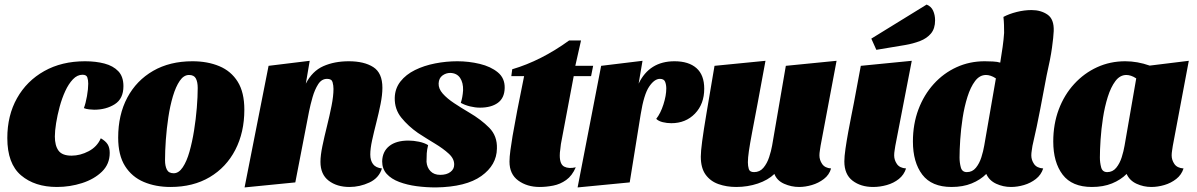

<svg xmlns="http://www.w3.org/2000/svg" viewBox="-20 -798 5236 840"><path d="M229 20Q132 20 72 -31Q12 -82 12 -194Q12 -293 54.5 -368.5Q97 -444 173.5 -487Q250 -530 352 -530Q399 -530 437 -520Q475 -510 497.5 -486.5Q520 -463 520 -421Q520 -366 482 -342Q444 -318 392 -318Q384 -318 370 -319.5Q356 -321 347 -325Q355 -346 360.5 -377.5Q366 -409 366 -432Q366 -448 362 -459.5Q358 -471 341 -471Q318 -471 299 -451Q280 -431 265.5 -399.5Q251 -368 241 -331Q231 -294 225.5 -259.5Q220 -225 220 -201Q220 -161 236 -139Q252 -117 293 -117Q331 -117 368 -136.5Q405 -156 421 -193Q442 -181 451 -166.5Q460 -152 460 -129Q460 -80 426 -47Q392 -14 339 3Q286 20 229 20Z M726 20Q661 20 609 -2Q557 -24 527 -71.5Q497 -119 497 -196Q497 -296 537 -371Q577 -446 650 -488Q723 -530 822 -530Q888 -530 939.5 -508.5Q991 -487 1020 -440.5Q1049 -394 1049 -318Q1049 -219 1009.5 -142.5Q970 -66 897.5 -23Q825 20 726 20ZM740 -40Q762 -40 779.5 -66Q797 -92 809 -134.5Q821 -177 829 -227Q837 -277 841 -326Q845 -375 845 -413Q845 -439 837 -454.5Q829 -470 807 -470Q784 -470 766.5 -444.5Q749 -419 736.5 -377Q724 -335 716.5 -285Q709 -235 705.5 -186Q702 -137 702 -97Q702 -72 710 -56Q718 -40 740 -40Z M1509 20Q1454 20 1418 -7.5Q1382 -35 1382 -90Q1382 -118 1390.5 -159Q1399 -200 1410.5 -246Q1422 -292 1430.5 -335Q1439 -378 1439 -409Q1439 -424 1435 -438.5Q1431 -453 1411 -453Q1387 -453 1372 -429.5Q1357 -406 1347.5 -373Q1338 -340 1332 -310L1272 0L1050 22L1155 -510L1335 -532L1318 -432Q1346 -487 1394.5 -508.5Q1443 -530 1506 -530Q1573 -530 1613 -504.5Q1653 -479 1653 -414Q1653 -383 1645 -343Q1637 -303 1626.5 -262Q1616 -221 1608 -184.5Q1600 -148 1600 -122Q1600 -96 1612 -80Q1624 -64 1651 -61Q1638 -19 1596 0.5Q1554 20 1509 20Z M1887 22Q1844 22 1802.5 16.5Q1761 11 1726.5 -2Q1692 -15 1672 -37Q1652 -59 1652 -92Q1653 -135 1683 -159Q1713 -183 1767 -183Q1789 -183 1813 -178Q1837 -173 1853 -163Q1848 -143 1847 -127Q1846 -111 1846 -90Q1848 -65 1863.5 -49Q1879 -33 1906 -33Q1934 -33 1950.5 -45.5Q1967 -58 1967 -77Q1968 -103 1943.5 -125.5Q1919 -148 1882.5 -170Q1846 -192 1809 -216Q1766 -246 1736 -283Q1706 -320 1707 -370Q1708 -411 1732 -441.5Q1756 -472 1795.5 -491.5Q1835 -511 1883.5 -520.5Q1932 -530 1981 -530Q2031 -530 2079 -518.5Q2127 -507 2158 -481.5Q2189 -456 2188 -413Q2187 -369 2158 -348Q2129 -327 2080 -327Q2059 -327 2036.5 -332.5Q2014 -338 1996 -348Q2004 -372 2006 -403Q2007 -436 1993 -457Q1979 -478 1950 -479Q1931 -479 1915.5 -467.5Q1900 -456 1899 -433Q1898 -410 1917 -388.5Q1936 -367 1967 -346.5Q1998 -326 2032 -306Q2085 -275 2120.5 -239Q2156 -203 2154 -148Q2153 -76 2086 -28Q2019 20 1887 22Z M2341 20Q2286 20 2247.5 -8Q2209 -36 2209 -91Q2209 -111 2213 -140.5Q2217 -170 2222.5 -203Q2228 -236 2234 -266Q2240 -296 2243 -315L2273 -465H2217L2221 -495Q2347 -532 2470 -621H2522L2497 -510H2575L2566 -465H2490L2434 -168Q2433 -155 2431 -142.5Q2429 -130 2429 -118Q2429 -79 2448.5 -69Q2468 -59 2499 -66Q2483 -29 2457 -10.5Q2431 8 2400.5 14Q2370 20 2341 20Z M2507 22 2610 -510 2791 -532 2774 -432Q2821 -530 2931 -530Q2993 -530 3027 -500Q3061 -470 3061 -410Q3061 -343 3020.5 -301Q2980 -259 2917 -259Q2898 -259 2879.5 -263.5Q2861 -268 2851 -278Q2870 -302 2882.5 -341Q2895 -380 2895 -411Q2895 -427 2890 -440Q2885 -453 2867 -453Q2843 -453 2820 -419Q2797 -385 2783 -298L2735 0Z M3201 20Q3159 20 3123.5 7.5Q3088 -5 3067 -34Q3046 -63 3046 -113Q3046 -135 3052 -180.5Q3058 -226 3071.5 -306Q3085 -386 3106 -510L3329 -532Q3309 -422 3294.5 -345.5Q3280 -269 3270.5 -219Q3261 -169 3256.5 -138Q3252 -107 3252 -88Q3252 -72 3256 -58.5Q3260 -45 3279 -45Q3304 -45 3320 -64Q3336 -83 3345 -110.5Q3354 -138 3358 -161L3418 -510L3640 -532L3570 -160Q3569 -152 3567 -140Q3565 -128 3565 -118Q3565 -98 3577 -80.5Q3589 -63 3616 -61Q3608 -33 3584.5 -15Q3561 3 3532 11.5Q3503 20 3476 20Q3442 20 3410.5 6Q3379 -8 3368 -37Q3340 -10 3295.5 5Q3251 20 3201 20Z M3800 20Q3746 20 3710 -7.5Q3674 -35 3674 -92Q3674 -113 3679 -147.5Q3684 -182 3691 -220.5Q3698 -259 3705 -293.5Q3712 -328 3716 -349L3746 -510L3969 -532L3897 -160Q3896 -152 3894 -140.5Q3892 -129 3892 -118Q3892 -98 3904 -80.5Q3916 -63 3944 -61Q3935 -33 3912.5 -15Q3890 3 3860 11.5Q3830 20 3800 20ZM3814 -580 3792 -629 4034 -778Q4054 -770 4062.5 -751Q4071 -732 4071 -709Q4071 -673 4053 -651.5Q4035 -630 4005 -618.5Q3975 -607 3940 -601Z M4143 20Q4056 20 4015 -34Q3974 -88 3974 -179Q3974 -255 3998 -319Q4022 -383 4065 -430.5Q4108 -478 4165 -504Q4222 -530 4288 -530Q4304 -530 4324 -529Q4344 -528 4356 -524Q4362 -561 4366.5 -592.5Q4371 -624 4373 -654Q4373 -672 4372.5 -689Q4372 -706 4370 -724Q4394 -737 4427.5 -745.5Q4461 -754 4493 -754Q4534 -754 4563 -734Q4592 -714 4590 -662Q4589 -637 4582.5 -589.5Q4576 -542 4559 -468Q4546 -400 4531.5 -323Q4517 -246 4497 -160Q4496 -152 4494 -140Q4492 -128 4492 -118Q4492 -98 4504 -80.5Q4516 -63 4544 -61Q4535 -33 4512 -15Q4489 3 4460 11.5Q4431 20 4403 20Q4369 20 4338.5 6Q4308 -8 4295 -37Q4269 -11 4231 4.5Q4193 20 4143 20ZM4210 -45Q4234 -45 4249.5 -64Q4265 -83 4273.5 -110Q4282 -137 4286 -161L4337 -455Q4325 -463 4314 -466.5Q4303 -470 4294 -470Q4266 -470 4246 -443.5Q4226 -417 4212.5 -374Q4199 -331 4191.5 -282Q4184 -233 4181 -187Q4178 -141 4178 -109Q4178 -87 4183.5 -66Q4189 -45 4210 -45Z M4757 20Q4670 20 4629 -34Q4588 -88 4588 -179Q4588 -255 4612 -319Q4636 -383 4679.5 -430.5Q4723 -478 4780 -504Q4837 -530 4903 -530Q4956 -530 5010 -511L5181 -532L5111 -160Q5110 -152 5108 -140Q5106 -128 5106 -118Q5106 -98 5118 -80.5Q5130 -63 5158 -61Q5149 -33 5126 -15Q5103 3 5074 11.5Q5045 20 5017 20Q4983 20 4952.5 6Q4922 -8 4909 -37Q4883 -11 4845 4.5Q4807 20 4757 20ZM4824 -45Q4848 -45 4863.5 -64Q4879 -83 4887.5 -110Q4896 -137 4900 -161L4951 -455Q4939 -463 4928 -466.5Q4917 -470 4908 -470Q4880 -470 4860 -443.5Q4840 -417 4826.5 -374Q4813 -331 4805.5 -282Q4798 -233 4795 -187Q4792 -141 4792 -109Q4792 -87 4797.5 -66Q4803 -45 4824 -45Z"/></svg>

Font: Sansita Swashed Black
Style: Regular
Weight: 900
Designer: Pablo Cosgaya
Foundry: Omnibus-Type
Version: Version 1.003; ttfautohint (v1.8.3)